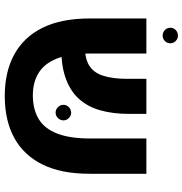

<svg xmlns="http://www.w3.org/2000/svg" viewBox="0 -780 786 827"><g transform="rotate(90 393.5 -366.0)"><path d="M393 7Q289 7 214 -34Q139 -75 99 -156Q59 -237 59 -360V-603H210V-361Q210 -274 231 -219.5Q252 -165 292.5 -139.5Q333 -114 390 -114H394Q453 -115 493.5 -140Q534 -165 555 -219.5Q576 -274 576 -360V-603H728V-359Q728 -236 688 -155.5Q648 -75 574.5 -34.5Q501 6 398 7ZM167 -237 159 -339Q224 -335 258 -354.5Q292 -374 305.5 -416Q319 -458 319 -519V-603H470V-526Q470 -459 454.5 -404Q439 -349 404 -311Q369 -273 311 -253.5Q253 -234 167 -237ZM465 -212Q451 -212 441 -222Q431 -232 431 -246Q431 -259 441 -269Q451 -279 465 -279Q478 -279 488 -269Q498 -259 498 -246Q498 -232 488 -222Q478 -212 465 -212ZM133 -673Q119 -673 109 -682.5Q99 -692 99 -706Q99 -720 109 -729.5Q119 -739 133 -739Q146 -739 156 -729.5Q166 -720 166 -706Q166 -692 156 -682.5Q146 -673 133 -673Z"/></g></svg>

Font: Noto Sans Hebrew Thin
Style: Bold
Weight: 700
Version: Version 3.001